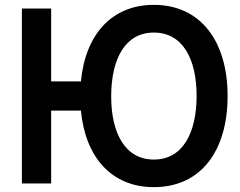

<svg xmlns="http://www.w3.org/2000/svg" viewBox="-20 -755 986 790"><path d="M70 0H190.5V-300H313C331 -107.5 439.5 15 613 15C804.5 15 916.5 -131.5 916.5 -360C916.5 -586.5 804.5 -735 613 -735C439.5 -735 331 -612.5 313 -420H190.5V-720H70ZM437.5 -360C438 -511.5 494 -621 613 -621C732.5 -621 789 -511.5 789 -360C788.5 -208.5 732.5 -98.5 613 -98.5C494 -98.5 437 -208.5 437.5 -360Z"/></svg>

Font: Manrope
Style: Bold
Weight: 700
Designer: Mikhail Sharanda
Foundry: Mikhail Sharanda
Version: Version 4.505;FEAKit 1.0